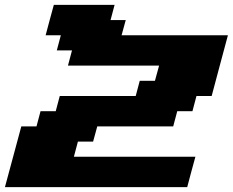

<svg xmlns="http://www.w3.org/2000/svg" viewBox="-54 -645 957 790"><path d="M-33.7 125H716.3Q721.7 104 732.9 62.5Q744.1 21 750 0H250L266.6 -62.5H329.1L346.2 -125H658.7L675.3 -187.5H737.8L754.4 -250H816.9Q828.1 -292 850.3 -375.2Q872.6 -458.5 883.8 -500H446.3L463.4 -562.5H400.9L417.5 -625H167.5Q161.6 -604 150.4 -562.3Q139.2 -520.5 133.8 -500H196.3L179.7 -437.5H242.2L225.6 -375H600.6L583.5 -312.5H521L504.4 -250H191.9L175.3 -187.5H112.8L96.2 -125H33.7Q22.5 -83.5 0 0Q-22.5 83.5 -33.7 125Z"/></svg>

Font: Faithful 32x
Style: BoldOblique
Weight: 400
Foundry: Faithful Resource Pack
Version: Version 1.0; January 27, 2023